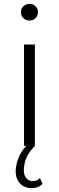

<svg xmlns="http://www.w3.org/2000/svg" viewBox="-20 -753 304 991"><path d="M104 0V-523H160V0ZM132 -647Q113 -647 100.5 -659.5Q88 -672 88 -690Q88 -708 100.5 -720.5Q113 -733 132 -733Q151 -733 163.5 -720.5Q176 -708 176 -691Q176 -672 163.5 -659.5Q151 -647 132 -647ZM143 218Q106 218 83.5 194Q61 170 61 131Q61 98 77 58Q93 18 139 -24L160 0Q122 40 112.5 70.5Q103 101 103 126Q103 153 116.5 167.5Q130 182 149 182Q170 182 186 166L200 196Q178 218 143 218Z"/></svg>

Font: Montserrat-Alt1 Light
Style: Regular
Weight: 300
Designer: Differentunic
Foundry: Differentunic
Version: Version 7.222